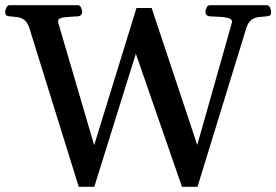

<svg xmlns="http://www.w3.org/2000/svg" viewBox="-25 -713 1068 742"><path d="M279.3 8.8 87.4 -607.9Q79.1 -629.4 66.9 -637.5Q54.7 -645.5 40.8 -647Q26.9 -648.4 12.7 -649.9Q2.4 -650.9 -1.2 -654.1Q-4.9 -657.2 -4.9 -668Q-4.9 -673.3 -0.5 -683.1Q3.9 -692.9 11.7 -692.9H275.9Q284.2 -692.9 288.3 -683.1Q292.5 -673.3 292.5 -668Q292.5 -651.9 276.4 -649.9Q243.7 -648.4 221.4 -645.8Q199.2 -643.1 199.2 -630.4Q199.2 -627.9 200.7 -623L338.9 -151.9L502.4 -682.1H561L737.3 -152.8L870.6 -623.5Q871.6 -626 871.6 -629.4Q871.6 -638.7 859.6 -642.6Q847.7 -646.5 828.1 -647.7Q808.6 -648.9 785.2 -649.9Q769 -651.9 769 -668Q769 -673.3 773.2 -683.1Q777.3 -692.9 785.6 -692.9H1006.3Q1014.6 -692.9 1018.8 -683.1Q1022.9 -673.3 1022.9 -668Q1022.9 -657.2 1019.3 -654.1Q1015.6 -650.9 1005.4 -649.9Q989.3 -648.9 973.9 -647Q958.5 -645 946.5 -636.2Q934.6 -627.4 927.2 -605.5L738.3 8.8H678.2L500 -505.4L339.4 8.8Z"/></svg>

Font: Gelasio Medium
Style: Regular
Weight: 500
Designer: Eben Sorkin
Foundry: Eben Sorkin
Version: Version 1.008